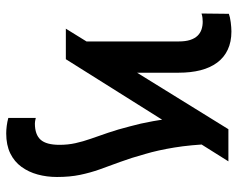

<svg xmlns="http://www.w3.org/2000/svg" viewBox="-94 -484 772 624"><g transform="rotate(90 292.0 -172.0)"><path d="M172.4 0H73.2L399.9 -528.3H504.4ZM362.3 -378.4 447.8 -476.6Q450.7 -405.8 459.5 -352.3Q468.3 -298.8 480.5 -257.8Q493.2 -211.9 506.3 -176.5Q519.5 -141.1 530.5 -110.1Q541.5 -79.1 548.3 -46.1Q555.2 -13.2 555.2 28.8Q555.2 62 547.1 91.6Q539.1 121.1 522.2 144.3Q505.4 167.5 478.3 180.7Q451.2 193.8 413.6 193.8Q402.3 193.8 388.9 192.1Q375.5 190.4 363.3 187V97.7Q368.2 99.1 373.5 99.9Q378.9 100.6 381.3 100.6Q417.5 100.6 434.1 82Q450.7 63.5 450.7 20.5Q450.7 -6.8 445.3 -31.2Q439.9 -55.7 430.9 -81.3Q421.9 -106.9 411.4 -137.5Q400.9 -168 390.6 -208.5Q381.3 -241.7 373.8 -283.4Q366.2 -325.2 362.3 -378.4ZM216.3 -113.3 114.7 -15.6V-366.7Q114.7 -388.7 109.9 -403.8Q105 -418.9 96.2 -428Q87.4 -437 75.7 -440.9Q64 -444.8 50.8 -444.8Q45.4 -444.8 38.3 -444.1Q31.2 -443.4 23.9 -440.9L24.9 -529.8Q35.2 -533.7 52.5 -535.9Q69.8 -538.1 82.5 -538.1Q116.2 -538.1 141.6 -526.1Q167 -514.2 183.6 -491.7Q200.2 -469.2 208.3 -437.7Q216.3 -406.2 216.3 -366.7Z"/></g></svg>

Font: Roboto Condensed Medium
Style: Regular
Weight: 500
Designer: Christian Robertson
Foundry: Google
Version: Version 3.0